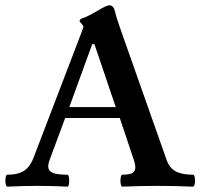

<svg xmlns="http://www.w3.org/2000/svg" viewBox="-24 -698 759 721"><path d="M3.9 -42Q29.3 -42 47.6 -47.9Q65.9 -53.7 79.3 -67.6Q92.8 -81.5 102.1 -106L283.2 -579.1Q289.1 -594.7 289.1 -597.7Q289.1 -600.1 286.6 -603.3Q284.2 -606.4 281.7 -609.4Q279.3 -611.8 277.1 -614.5Q274.9 -617.2 274.9 -619.1Q274.9 -627 291.5 -631.8Q294.9 -632.3 299.3 -634.8Q311.5 -639.6 342.3 -657.7Q359.4 -668 370.4 -673.1Q381.3 -678.2 386.2 -678.2Q394.5 -678.2 399.9 -672.4Q405.3 -666.5 407.7 -655.3Q410.2 -643.6 417 -622.3Q423.8 -601.1 433.1 -575.2L601.1 -99.1Q611.8 -67.9 635 -54.9Q658.2 -42 700.2 -42Q705.6 -42 707.5 -30.8Q709.5 -19.5 707.5 -8.3Q705.6 2.9 700.2 2.9Q634.3 0 568.4 0Q502 0 436 2.9Q431.2 2.9 429.2 -8.3Q427.2 -19.5 429.2 -30.8Q431.2 -42 436 -42Q460 -42 471.2 -47.4Q482.4 -52.7 483.9 -64.9Q485.4 -77.1 478 -99.1L425.8 -254.9H220.7L162.6 -98.1Q154.3 -76.2 158.4 -64.2Q162.6 -52.2 179.4 -47.1Q196.3 -42 229 -42Q233.4 -42 235.1 -30.8Q236.8 -19.5 235.1 -8.3Q233.4 2.9 229 2.9Q172.9 0 116.7 0Q60.5 0 3.9 2.9Q-1 2.9 -2.9 -8.3Q-4.9 -19.5 -2.9 -30.8Q-1 -42 3.9 -42ZM410.6 -295.9 330.6 -532.2H322.3L236.3 -295.9Z"/></svg>

Font: Junicode Two Beta VF
Style: Regular
Weight: 400
Designer: Peter S. Baker
Foundry: Briery Creek Software
Version: Version 1.031 beta; ttfautohint (v1.8.1.43-b0c9)